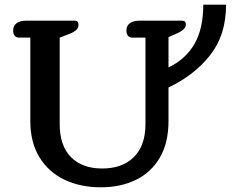

<svg xmlns="http://www.w3.org/2000/svg" viewBox="-20 -783 990 817"><path d="M109 -268V-623H61Q49 -623 42.5 -631Q36 -639 36 -653Q36 -674 51 -684.5Q66 -695 91 -695H297Q307 -695 310.5 -690.5Q314 -686 314 -678Q314 -665 305 -656Q296 -647 276 -639L234 -623V-255Q234 -163 282 -114.5Q330 -66 415 -66Q501 -66 550 -115Q599 -164 599 -255V-623H543Q531 -623 524.5 -631Q518 -639 518 -653Q518 -674 533 -684.5Q548 -695 573 -695H755Q771 -695 771 -678Q771 -657 729 -639L697 -625V-496Q770 -531 807.5 -596Q845 -661 845 -763H942Q942 -634 874 -548Q806 -462 697 -411V-268Q697 -176 660.5 -113Q624 -50 559 -18Q494 14 409 14Q322 14 254 -18.5Q186 -51 147.5 -114.5Q109 -178 109 -268Z"/></svg>

Font: MaitreeSemiBold
Style: Regular
Weight: 600
Designer: CadsonDemak Team
Foundry: CadsonDemak
Version: Version 1.000